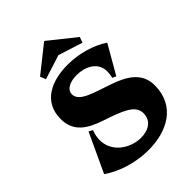

<svg xmlns="http://www.w3.org/2000/svg" viewBox="-275 -1097 1261 1261"><g transform="rotate(-45 355.5 -467.0)"><path d="M30 -66C117 -5 236 29 348 29C521 29 676 -50 678 -241C679 -357 594 -411 483 -450C358 -493 250 -518 251 -587C252 -633 304 -654 363 -654C438 -654 522 -617 522 -528C522 -512 520 -495 515 -475L541 -464L655 -662C579 -714 476 -742 376 -744C221 -746 84 -685 84 -524C84 -404 167 -355 277 -318C411 -273 494 -242 496 -169C498 -97 440 -63 371 -63C291 -63 198 -110 173 -200C163 -238 166 -281 183 -322L156 -337ZM201 -777 370 -831 540 -777 554 -816 370 -963 185 -816Z"/></g></svg>

Font: Sinistre Bold
Style: Regular
Weight: 900
Designer: Jules Durand
Foundry: Collletttivo
Version: Version 69.420;Glyphs 3.2 (3217)